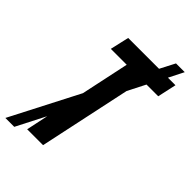

<svg xmlns="http://www.w3.org/2000/svg" viewBox="-305 -883 1008 1008"><g transform="rotate(45 199.0 -379.0)"><path d="M67 0H185L294 -511L344 -609H431L454 -714H398L440 -797H375L332 -714H103L79 -609H197L140 -341L-56 39H10L93 -123Z"/></g></svg>

Font: Noto Sans Display Condensed
Style: Bold Italic
Weight: 700
Width: 3
Designer: Monotype Design team
Foundry: Monotype Imaging Inc.
Version: 1.000